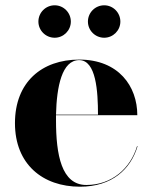

<svg xmlns="http://www.w3.org/2000/svg" viewBox="-20 -695 572 725"><path d="M312 -613.5C312 -580 339.5 -552.5 373.5 -552.5C407 -552.5 434.5 -580 434.5 -613.5C434.5 -647.5 407 -675 373.5 -675C339.5 -675 312 -647.5 312 -613.5ZM125 -613.5C125 -580 152.5 -552.5 186.5 -552.5C220 -552.5 247.5 -580 247.5 -613.5C247.5 -647.5 220 -675 186.5 -675C152.5 -675 125 -647.5 125 -613.5ZM499.5 -143H497.5C472.5 -59 402 3.5 306 3.5C212 3.5 191.5 -111 191.5 -240C191.5 -246.5 191.5 -253.5 191.5 -260H498.5C498.5 -369 428 -470 279 -470C138 -470 36.5 -385 36.5 -230C36.5 -75 141 10 282 10C403 10 473.5 -56 499.5 -143ZM279 -468C343 -468 350 -350 350 -262H191.5C194 -368.5 214 -468 279 -468Z"/></svg>

Font: Bodoni* 96pt
Style: Bold
Weight: 700
Version: Version 2.3